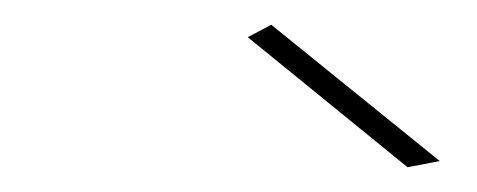

<svg xmlns="http://www.w3.org/2000/svg" viewBox="-20 -759 385 155"><path d="M199 -739 335 -629 309 -624 180 -729Z"/></svg>

Font: TypoPRO Montserrat Alternates
Style: Italic
Weight: 250
Italic angle: -11.3°
Designer: Julieta Ulanovsky
Foundry: Julieta Ulanovsky
Version: Version 6.001